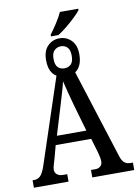

<svg xmlns="http://www.w3.org/2000/svg" viewBox="-102 -1024 786 1091"><g transform="rotate(-10 291.0 -479.0)"><path d="M248 -840Q266 -863 288 -897Q310 -931 322 -958H428V-950Q418 -936 394 -913Q370 -890 342.5 -867.5Q315 -845 291 -830H248ZM3 0V-43H14Q33 -43 48 -57Q63 -71 77 -113L240 -605Q220 -616 208.5 -640Q197 -664 197 -702Q197 -755 225 -783Q253 -811 293 -811Q333 -811 361 -783Q389 -755 389 -702Q389 -666 378 -641.5Q367 -617 348 -605L511 -93Q520 -64 534 -53.5Q548 -43 569 -43H582V0H340V-43H366Q383 -43 394.5 -53Q406 -63 406 -80Q406 -93 403 -107.5Q400 -122 396 -136L372 -217H167L148 -146Q144 -130 138 -112Q132 -94 132 -81Q132 -63 145 -53Q158 -43 177 -43H203V0ZM293 -638Q315 -638 330 -652.5Q345 -667 345 -702Q345 -736 330 -750.5Q315 -765 293 -765Q272 -765 256 -750.5Q240 -736 240 -702Q240 -667 254.5 -652.5Q269 -638 293 -638ZM183 -268H353L308 -424Q297 -463 287.5 -500.5Q278 -538 271 -567Q264 -536 255 -506.5Q246 -477 234 -436Z"/></g></svg>

Font: Noto Serif ExtraCondensed Medium
Style: Regular
Weight: 500
Width: 2
Designer: Monotype Design Team
Foundry: Monotype Imaging Inc.
Version: Version 2.015